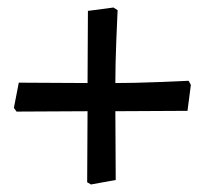

<svg xmlns="http://www.w3.org/2000/svg" viewBox="-20 -519 546 511"><path d="M212 -34 213 -223 24 -222 17 -232 30 -299 213 -298 214 -490 282 -499 293 -492Q292 -473 289.5 -410Q287 -347 287 -298Q336 -298 399.5 -300.5Q463 -303 482 -304L488 -293L479 -224L287 -223L288 -40L222 -28Z"/></svg>

Font: Alegreya SC Medium
Style: Regular
Weight: 500
Designer: Juan Pablo del Peral
Foundry: Huerta Tipografica
Version: Version 2.007; ttfautohint (v1.6)